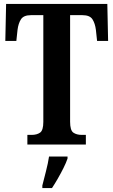

<svg xmlns="http://www.w3.org/2000/svg" viewBox="-20 -734 576 975"><path d="M119 0V-49H141Q167 -49 183.5 -60.5Q200 -72 200 -115V-657H137Q100 -657 86.5 -636Q73 -615 69 -582L63 -526H7L11 -714H525L529 -526H473L467 -582Q463 -615 449.5 -636Q436 -657 399 -657H336V-116Q336 -72 352.5 -60.5Q369 -49 395 -49H416V0ZM195 208Q203 176 213.5 135.5Q224 95 229 61H323V71Q316 92 302.5 119Q289 146 273.5 173Q258 200 244 221H195Z"/></svg>

Font: Noto Serif Thai ExtraCondensed
Style: Bold
Weight: 700
Width: 2
Designer: Monotype Design Team
Foundry: Monotype Imaging Inc.
Version: Version 2.002; ttfautohint (v1.8.4.7-5d5b)